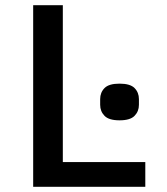

<svg xmlns="http://www.w3.org/2000/svg" viewBox="-20 -718 640 738"><path d="M538.5 0H107.5V-698H221.5V-95H538.5ZM439.5 -255.5Q398.5 -255.5 381.8 -272.8Q365 -290 365 -315V-337Q365 -362.5 381.8 -379.5Q398.5 -396.5 439.5 -396.5Q480.5 -396.5 497.2 -379.5Q514 -362.5 514 -337V-315Q514 -290 497.2 -272.8Q480.5 -255.5 439.5 -255.5Z"/></svg>

Font: Lilex Medium
Style: Regular
Weight: 500
Designer: Mike Abbink, Paul van der Laan, Pieter van Rosmalen, Mikhael Khrustik
Foundry: Mikhael Khrustik
Version: Version 1.100